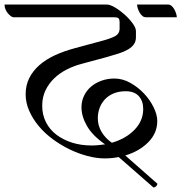

<svg xmlns="http://www.w3.org/2000/svg" viewBox="-59 -722 799 846"><path d="M300 -249Q300 -277 311.5 -300.5Q323 -324 342.5 -340.5Q362 -357 388.5 -366.5Q415 -376 445 -376Q481 -376 515 -357Q549 -338 575.5 -310Q602 -282 618 -249Q634 -216 634 -189Q634 -135 594 -95Q554 -55 493 -37L635 88Q633 96 627.5 100Q622 104 617 104L464 -30Q434 -24 402 -24Q367 -24 327 -34.5Q287 -45 248.5 -63.5Q210 -82 174.5 -108Q139 -134 112.5 -165.5Q86 -197 70 -233Q54 -269 54 -307Q54 -346 70 -378Q86 -410 114.5 -435Q143 -460 183 -478.5Q223 -497 272 -510L383 -540Q426 -551 447 -562Q468 -573 468 -596V-623Q468 -638 462.5 -642Q457 -646 443 -646H0Q-4 -646 -10.5 -650.5Q-17 -655 -23.5 -662.5Q-30 -670 -34.5 -680Q-39 -690 -39 -702H411Q426 -702 448 -689Q470 -676 490.5 -657.5Q511 -639 525.5 -619Q540 -599 540 -585V-558Q540 -540 531 -527Q522 -514 505 -504Q488 -494 464.5 -486.5Q441 -479 413 -471L302 -441Q267 -432 235.5 -416Q204 -400 180 -377Q156 -354 141.5 -324Q127 -294 127 -256Q127 -216 143.5 -183.5Q160 -151 189.5 -128.5Q219 -106 258.5 -93.5Q298 -81 344 -81Q360 -81 375 -82.5Q390 -84 404 -86Q349 -124 324.5 -166.5Q300 -209 300 -249ZM372 -201Q372 -168 389 -140Q406 -112 434 -93Q496 -111 534 -150.5Q572 -190 572 -242Q572 -277 552.5 -298.5Q533 -320 495 -320Q465 -320 442 -310.5Q419 -301 403.5 -284.5Q388 -268 380 -246.5Q372 -225 372 -201ZM584 -646Q575 -646 568 -652Q561 -658 556 -667Q551 -676 548 -685.5Q545 -695 545 -702H681Q690 -702 697 -696Q704 -690 709 -681Q714 -672 717 -662.5Q720 -653 720 -646Z"/></svg>

Font: Gotu
Style: Regular
Weight: 400
Designer: Sarang Kulkarni & Kailash Malviya
Foundry: Ek Type
Version: Version 2.320;hotconv 1.0.109;makeotfexe 2.5.65596; ttfautoh